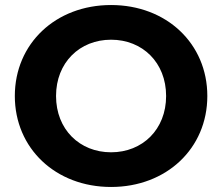

<svg xmlns="http://www.w3.org/2000/svg" viewBox="-20 -732 884 764"><path d="M422 12C642 12 805 -141 805 -350C805 -559 642 -712 422 -712C201 -712 39 -558 39 -350C39 -142 201 12 422 12ZM422 -126C297 -126 203 -217 203 -350C203 -483 297 -574 422 -574C547 -574 641 -483 641 -350C641 -217 547 -126 422 -126Z"/></svg>

Font: Montserrat Lite
Style: Bold
Weight: 700
Designer: Julieta Ulanovsky
Foundry: Julieta Ulanovsky
Version: Version 7.200;PS 007.200;hotconv 1.0.88;makeotf.lib2.5.64775